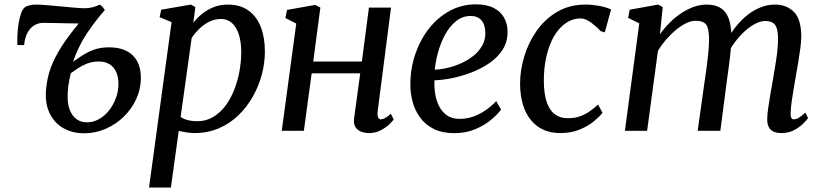

<svg xmlns="http://www.w3.org/2000/svg" viewBox="-20 -586 3689 860"><path d="M88 -384H58Q57 -402 58 -428Q59 -454 63.2 -480.8Q67.5 -507.5 75.2 -528.2Q83 -549 95 -556Q100.5 -559 113 -562.2Q125.5 -565.5 143 -565.5Q159 -565.5 188.8 -563Q218.5 -560.5 252.5 -557.2Q286.5 -554 315.8 -551.5Q345 -549 359.5 -549Q378.5 -549 397.5 -554.2Q416.5 -559.5 426.5 -565.5Q430.5 -563 433.5 -561Q436.5 -559 440 -554.8Q443.5 -550.5 449.5 -541Q405.5 -490.5 369 -436Q332.5 -381.5 307 -309.5Q326.5 -322.5 348.8 -337.5Q371 -352.5 400.2 -363.2Q429.5 -374 469.5 -374Q514.5 -374 546 -358.2Q577.5 -342.5 594.2 -312.2Q611 -282 611 -237.5Q611 -187.5 590.5 -142.8Q570 -98 534.2 -63.2Q498.5 -28.5 452.8 -8.8Q407 11 356 11Q301.5 11 259.5 -14.5Q217.5 -40 197.5 -90Q177.5 -140 190 -214Q196.5 -261 217.8 -308Q239 -355 272.8 -403Q306.5 -451 351 -502L338.5 -481Q338.5 -481 324.5 -481Q310.5 -481 288.2 -481.5Q266 -482 242.5 -482.5Q219 -483 199.8 -483.2Q180.5 -483.5 173 -483.5Q154 -483.5 138.2 -475.2Q122.5 -467 111.5 -452Q101 -439 95 -419.5Q89 -400 88 -384ZM369.5 -38Q397 -38 422.5 -52Q448 -66 467.5 -90.2Q487 -114.5 498.8 -145.8Q510.5 -177 510.5 -210.5Q510.5 -241.5 500.5 -263.8Q490.5 -286 470.8 -298.2Q451 -310.5 422 -310.5Q394.5 -310.5 371.5 -301.8Q348.5 -293 330 -280.8Q311.5 -268.5 297 -258Q290 -229 286 -200.5Q282 -172 283 -146Q284 -112 295 -87.8Q306 -63.5 325 -50.8Q344 -38 369.5 -38Z M647.5 254 748.5 -487 695 -509 702 -542.5 835 -565.5 855 -554.5 846 -484Q862 -505 884.8 -523.5Q907.5 -542 936.5 -553.8Q965.5 -565.5 999.5 -565.5Q1055.5 -565.5 1092.5 -539.2Q1129.5 -513 1148 -465.5Q1166.5 -418 1166.5 -355Q1166.5 -304 1152.8 -252.2Q1139 -200.5 1112.5 -153.5Q1086 -106.5 1047.8 -69.5Q1009.5 -32.5 960 -11.2Q910.5 10 851 10Q834 10 815.8 7Q797.5 4 780.5 0.5L745.5 254ZM789 -62Q804 -52 822.8 -47.5Q841.5 -43 862.5 -43Q903 -43 934.5 -61.8Q966 -80.5 989.8 -112.2Q1013.5 -144 1029.2 -184.2Q1045 -224.5 1052.8 -267.8Q1060.5 -311 1060.5 -352.5Q1060.5 -398.5 1049.8 -431.8Q1039 -465 1018.8 -483Q998.5 -501 970 -501Q941 -501 915.8 -488Q890.5 -475 870.8 -455.2Q851 -435.5 838.5 -416Z M1671.5 -87Q1669.5 -68.5 1673.8 -60Q1678 -51.5 1685 -51.5Q1694 -51.5 1704.5 -57Q1715 -62.5 1730.5 -76.5L1743.5 -51Q1739 -44 1723.8 -29.2Q1708.5 -14.5 1685.2 -2.2Q1662 10 1633 10Q1611.5 10 1595.2 2.8Q1579 -4.5 1571 -19Q1563 -33.5 1566 -55.5L1593.5 -257.5H1376L1341 0H1242L1307 -480.5L1258.5 -505L1265.5 -541.5L1391.5 -564L1415 -552L1383 -310.5H1601L1632.5 -552H1731.5Z M2224.5 -95.5Q2210.5 -75.5 2181 -50.5Q2151.5 -25.5 2109.2 -7.5Q2067 10.5 2015 10.5Q1961.5 10.5 1923.5 -8.2Q1885.5 -27 1862 -59Q1838.5 -91 1828 -130.8Q1817.5 -170.5 1818 -211.5Q1819 -283.5 1841.5 -347.5Q1864 -411.5 1903.5 -460.8Q1943 -510 1996 -538.2Q2049 -566.5 2111 -566.5Q2160 -566.5 2191.2 -550.5Q2222.5 -534.5 2237.8 -507Q2253 -479.5 2253.5 -445.5Q2254 -398.5 2231 -363Q2208 -327.5 2170 -302Q2132 -276.5 2088 -260Q2044 -243.5 2001 -235.2Q1958 -227 1926 -226.5Q1924.5 -195 1929.5 -164.2Q1934.5 -133.5 1947.8 -108.5Q1961 -83.5 1983.2 -68.5Q2005.5 -53.5 2038.5 -53.5Q2069 -53.5 2097.8 -63.2Q2126.5 -73 2153.2 -91Q2180 -109 2202.5 -133ZM2088.5 -514.5Q2051.5 -514.5 2023 -491.5Q1994.5 -468.5 1974.5 -432.2Q1954.5 -396 1942.8 -354Q1931 -312 1927.5 -274Q1955.5 -275 1987 -282.5Q2018.5 -290 2048.2 -303.8Q2078 -317.5 2102 -337.2Q2126 -357 2140 -382Q2154 -407 2154 -437.5Q2153.5 -476 2136.2 -495.2Q2119 -514.5 2088.5 -514.5Z M2489 10Q2405.5 10 2357.8 -48.5Q2310 -107 2309.5 -211.5Q2309.5 -270.5 2328 -332.5Q2346.5 -394.5 2383.5 -447.5Q2420.5 -500.5 2475.8 -533Q2531 -565.5 2603.5 -565.5Q2631 -565.5 2663 -559.8Q2695 -554 2717 -543.5L2689 -441L2670.5 -446.5Q2658 -460 2642.5 -473.2Q2627 -486.5 2611.2 -495Q2595.5 -503.5 2581 -503.5Q2545.5 -503.5 2515 -483Q2484.5 -462.5 2462.2 -424.8Q2440 -387 2427.8 -335Q2415.5 -283 2416 -220.5Q2416.5 -165 2429 -128.5Q2441.5 -92 2465.2 -74.2Q2489 -56.5 2522.5 -56.5Q2553 -56.5 2576.2 -64.5Q2599.5 -72.5 2619.5 -86.2Q2639.5 -100 2659 -118L2678.5 -80.5Q2666 -64 2640.2 -42.8Q2614.5 -21.5 2576.8 -5.8Q2539 10 2489 10Z M2948.5 -554.5 2936 -432.5Q2955 -459.5 2978.8 -483.5Q3002.5 -507.5 3030 -526Q3057.5 -544.5 3086.8 -555Q3116 -565.5 3145.5 -565.5Q3182 -565.5 3206.2 -551.2Q3230.5 -537 3242.8 -506.2Q3255 -475.5 3256 -425.5Q3256 -420.5 3255.8 -414.5Q3255.5 -408.5 3255 -402.5Q3254.5 -396.5 3254 -389.5L3238.5 -409Q3256 -442.5 3279.5 -471Q3303 -499.5 3330.5 -520.8Q3358 -542 3388.8 -553.8Q3419.5 -565.5 3452 -565.5Q3503.5 -565.5 3536.2 -532.5Q3569 -499.5 3569 -421.5Q3569 -401 3565 -370.8Q3561 -340.5 3555.5 -307.5Q3550 -274.5 3545 -246.5Q3540.5 -220.5 3535.5 -191.5Q3530.5 -162.5 3526.5 -134.5Q3522.5 -106.5 3521.5 -84Q3520.5 -67 3524 -59.2Q3527.5 -51.5 3535 -51.5Q3546 -51.5 3557.8 -58.5Q3569.5 -65.5 3587 -81.5L3599.5 -57Q3594.5 -49.5 3578.5 -33.2Q3562.5 -17 3537.8 -3.5Q3513 10 3481 10Q3456.5 10 3442 2Q3427.5 -6 3421.8 -20.5Q3416 -35 3416.5 -54Q3417 -74.5 3421 -103.2Q3425 -132 3430.5 -163.2Q3436 -194.5 3441 -223Q3445.5 -251 3451.2 -284Q3457 -317 3461 -350.5Q3465 -384 3465 -413Q3464.5 -459.5 3450.8 -475.8Q3437 -492 3408 -492Q3387.5 -492 3364 -480.2Q3340.5 -468.5 3317 -447.2Q3293.5 -426 3272.5 -398.2Q3251.5 -370.5 3236.5 -338L3255.5 -398Q3254.5 -375 3251.8 -348.2Q3249 -321.5 3245.5 -295Q3242 -268.5 3238.5 -245L3206.5 0H3105L3136 -221Q3140.5 -249.5 3145 -283.2Q3149.5 -317 3152.8 -350.5Q3156 -384 3156 -412.5Q3155.5 -460.5 3142.2 -476.8Q3129 -493 3096 -493Q3076.5 -493 3054 -482.2Q3031.5 -471.5 3008.5 -452.8Q2985.5 -434 2964.5 -409.8Q2943.5 -385.5 2927 -358L2878.5 0H2779L2843.5 -481.5L2793.5 -506L2800.5 -542.5L2928 -565.5Z"/></svg>

Font: Merriweather 24pt
Style: Italic
Weight: 400
Italic angle: -7.8°
Designer: Eben Sorkin
Foundry: Eben Sorkin
Version: Version 2.101